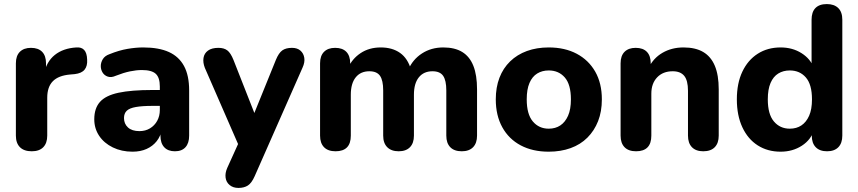

<svg xmlns="http://www.w3.org/2000/svg" viewBox="-20 -734 4215 943"><path d="M136 9Q98 9 78 -11Q58 -31 58 -68V-423Q58 -460 77.5 -479.5Q97 -499 132 -499Q168 -499 187 -479.5Q206 -460 206 -423V-371H196Q208 -431 249 -464Q290 -497 355 -501Q380 -503 393.5 -488.5Q407 -474 408 -441Q410 -410 395.5 -392Q381 -374 347 -370L324 -368Q267 -363 239.5 -335Q212 -307 212 -254V-68Q212 -31 192.5 -11Q173 9 136 9Z M631 11Q577 11 534 -10Q491 -31 467 -67Q443 -103 443 -148Q443 -202 471 -233.5Q499 -265 562 -278.5Q625 -292 729 -292H782V-214H730Q679 -214 647.5 -208.5Q616 -203 602.5 -190Q589 -177 589 -154Q589 -126 608.5 -108Q628 -90 665 -90Q694 -90 716.5 -103.5Q739 -117 752 -140.5Q765 -164 765 -194V-309Q765 -353 745 -371.5Q725 -390 677 -390Q650 -390 618.5 -383.5Q587 -377 549 -362Q527 -352 510 -357.5Q493 -363 484 -377.5Q475 -392 475 -409.5Q475 -427 485 -443.5Q495 -460 518 -468Q565 -487 606.5 -494Q648 -501 683 -501Q760 -501 809.5 -478.5Q859 -456 884 -409.5Q909 -363 909 -290V-68Q909 -31 891 -11Q873 9 839 9Q805 9 786.5 -11Q768 -31 768 -68V-105L775 -99Q769 -65 749.5 -40.5Q730 -16 700 -2.5Q670 11 631 11Z M1151 189Q1125 189 1108 175Q1091 161 1088 138.5Q1085 116 1096 91L1163 -57V5L986 -401Q976 -427 979.5 -449.5Q983 -472 1001.5 -485.5Q1020 -499 1053 -499Q1080 -499 1096.5 -486.5Q1113 -474 1127 -439L1245 -139H1213L1335 -440Q1349 -474 1366.5 -486.5Q1384 -499 1414 -499Q1440 -499 1455.5 -485.5Q1471 -472 1474.5 -450Q1478 -428 1466 -402L1231 131Q1216 165 1197.5 177Q1179 189 1151 189Z M1628 9Q1591 9 1571.5 -11Q1552 -31 1552 -68V-423Q1552 -460 1571.5 -479.5Q1591 -499 1626 -499Q1662 -499 1681 -479.5Q1700 -460 1700 -423V-359L1689 -399Q1709 -445 1751 -473Q1793 -501 1850 -501Q1907 -501 1945 -474Q1983 -447 1999 -391H1985Q2007 -442 2052.5 -471.5Q2098 -501 2157 -501Q2214 -501 2250.5 -478.5Q2287 -456 2305 -410.5Q2323 -365 2323 -295V-68Q2323 -31 2303.5 -11Q2284 9 2248 9Q2211 9 2191.5 -11Q2172 -31 2172 -68V-290Q2172 -339 2156.5 -361.5Q2141 -384 2104 -384Q2061 -384 2037 -354Q2013 -324 2013 -269V-68Q2013 -31 1993.5 -11Q1974 9 1938 9Q1902 9 1882 -11Q1862 -31 1862 -68V-290Q1862 -339 1846.5 -361.5Q1831 -384 1794 -384Q1751 -384 1727 -354Q1703 -324 1703 -269V-68Q1703 9 1628 9Z M2675 11Q2596 11 2537.5 -20Q2479 -51 2447 -109Q2415 -167 2415 -246Q2415 -305 2433 -352Q2451 -399 2485.5 -432.5Q2520 -466 2568 -483.5Q2616 -501 2675 -501Q2754 -501 2812.5 -470Q2871 -439 2903.5 -382Q2936 -325 2936 -246Q2936 -186 2917.5 -139Q2899 -92 2865 -58Q2831 -24 2782.5 -6.5Q2734 11 2675 11ZM2675 -102Q2708 -102 2732 -118Q2756 -134 2770 -165.5Q2784 -197 2784 -246Q2784 -319 2754 -353.5Q2724 -388 2675 -388Q2643 -388 2618.5 -373Q2594 -358 2580.5 -326.5Q2567 -295 2567 -246Q2567 -173 2597 -137.5Q2627 -102 2675 -102Z M3104 9Q3067 9 3047.5 -11Q3028 -31 3028 -68V-423Q3028 -460 3047.5 -479.5Q3067 -499 3102 -499Q3138 -499 3157 -479.5Q3176 -460 3176 -423V-366L3165 -399Q3188 -448 3233.5 -474.5Q3279 -501 3337 -501Q3396 -501 3434 -478.5Q3472 -456 3491 -410.5Q3510 -365 3510 -295V-68Q3510 -31 3490.5 -11Q3471 9 3434 9Q3398 9 3378.5 -11Q3359 -31 3359 -68V-288Q3359 -339 3340.5 -361.5Q3322 -384 3284 -384Q3236 -384 3207.5 -354Q3179 -324 3179 -274V-68Q3179 9 3104 9Z M3814 11Q3750 11 3701.5 -20Q3653 -51 3626 -109Q3599 -167 3599 -246Q3599 -325 3626 -382Q3653 -439 3701.5 -470Q3750 -501 3814 -501Q3872 -501 3916.5 -473Q3961 -445 3977 -400H3966V-637Q3966 -675 3985 -694.5Q4004 -714 4041 -714Q4077 -714 4097 -694.5Q4117 -675 4117 -637V-68Q4117 -31 4097.5 -11Q4078 9 4042 9Q4006 9 3986.5 -11Q3967 -31 3967 -68V-136L3978 -97Q3964 -48 3918.5 -18.5Q3873 11 3814 11ZM3859 -102Q3892 -102 3916 -118Q3940 -134 3954 -165.5Q3968 -197 3968 -246Q3968 -319 3938 -353.5Q3908 -388 3859 -388Q3827 -388 3802.5 -373Q3778 -358 3764.5 -326.5Q3751 -295 3751 -246Q3751 -173 3781 -137.5Q3811 -102 3859 -102Z"/></svg>

Font: Nunito ExtraLight ExtraBold
Style: Regular
Weight: 800
Version: Version 3.602